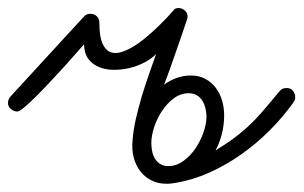

<svg xmlns="http://www.w3.org/2000/svg" viewBox="-67 -423 745 471"><path d="M400.9 -237.8Q421.4 -237.8 436.8 -229.5Q452.1 -221.2 462.4 -207.5Q472.7 -193.8 477.8 -176.3Q482.9 -158.7 482.9 -140.1Q482.9 -94.7 461.9 -54.2Q464.4 -55.2 466.1 -56.6Q467.8 -58.1 469.7 -59.1Q499 -77.1 519.8 -94Q540.5 -110.8 556.9 -127.7Q573.2 -144.5 587.9 -162.4Q602.5 -180.2 619.6 -200.2Q623.5 -204.6 627.4 -205.8Q631.3 -207 636.7 -207Q646.5 -207 651.9 -200Q657.2 -192.9 657.2 -184.1Q657.2 -179.7 655.8 -176.8Q654.3 -173.8 651.9 -170.4Q627 -135.7 595.2 -103.8Q563.5 -71.8 526.4 -45.4Q489.3 -19 448.5 -0.5Q407.7 18.1 365.2 25.4Q359.4 26.4 353.5 27.1Q347.7 27.8 341.3 27.8Q321.3 27.8 304.9 19.8Q288.6 11.7 277.3 -2.7Q266.1 -17.1 261 -36.6Q255.9 -56.2 258.3 -79.6Q259.8 -102.5 266.1 -130.6Q272.5 -158.7 281 -187.3Q289.6 -215.8 299.1 -242.7Q308.6 -269.5 315.9 -290.5Q304.7 -278.8 287.4 -269.8Q270 -260.7 250.5 -256.1Q231 -251.5 211.4 -251.7Q191.9 -252 175.8 -258.5Q159.7 -265.1 149.7 -278.6Q139.6 -292 139.2 -314.5Q134.3 -309.1 121.8 -294.7Q109.4 -280.3 92.8 -262Q76.2 -243.7 57.6 -223.9Q39.1 -204.1 22.5 -187.5Q5.9 -170.9 -6.8 -160.2Q-19.5 -149.4 -24.4 -149.4Q-32.7 -149.4 -40 -155.3Q-47.4 -161.1 -47.4 -170.4Q-47.4 -179.2 -41.5 -186L135.7 -378.9L136.2 -379.9L136.7 -379.4Q143.1 -389.2 154.3 -389.2Q164.1 -389.2 170.4 -383.1Q176.8 -377 176.8 -367.2Q176.8 -334.5 183.8 -317.6Q190.9 -300.8 202.6 -295.7Q214.4 -290.5 229.5 -294.9Q244.6 -299.3 260.5 -309.1Q276.4 -318.8 292 -332Q307.6 -345.2 320.1 -357.2Q332.5 -369.1 341.1 -378.2Q349.6 -387.2 351.1 -389.2Q357.4 -396 360.4 -399.7Q363.3 -403.3 371.1 -403.3Q379.4 -403.3 386.2 -397.5Q393.1 -391.6 393.1 -382.8Q393.1 -377.9 391.6 -374.5Q386.2 -358.4 379.4 -338.6Q372.6 -318.8 365.2 -297.6Q357.9 -276.4 350.3 -255.1Q342.8 -233.9 335.4 -215.3Q350.1 -226.1 366.7 -231.9Q383.3 -237.8 400.9 -237.8ZM396 -194.3Q376 -194.3 359.1 -181.6Q342.3 -168.9 330.1 -150.4Q317.9 -131.8 311 -110.6Q304.2 -89.4 304.2 -71.8Q304.2 -61.5 306.4 -51.3Q308.6 -41 313.5 -33.2Q318.4 -25.4 326.4 -20.5Q334.5 -15.6 346.2 -15.6Q365.7 -15.6 382.8 -28.1Q399.9 -40.5 412.4 -58.8Q424.8 -77.1 432.1 -98.1Q439.5 -119.1 439.5 -136.7Q439.5 -147 437 -157.2Q434.6 -167.5 429.4 -175.8Q424.3 -184.1 416 -189.2Q407.7 -194.3 396 -194.3Z"/></svg>

Font: Helvetia Verbundene
Style: Regular
Weight: 400
Designer: Peter Wiegel, original typeface by Carl Albert Fahrenwaldt 1901
Foundry: Peter Wiegel
Version: Version 2.000